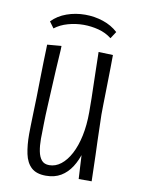

<svg xmlns="http://www.w3.org/2000/svg" viewBox="-79 -723 580 787"><g transform="rotate(10 211.0 -329.0)"><path d="M167 10Q127 10 106 -9.5Q85 -29 77.5 -64.5Q70 -100 70 -146Q70 -156 70.5 -179Q71 -202 72 -234Q73 -266 74 -301Q75 -344 75.5 -382Q76 -420 77 -450Q78 -480 78.5 -498.5Q79 -517 79 -520L138 -525Q138 -509 136 -483.5Q134 -458 132.5 -426Q131 -394 129 -357Q127 -320 125 -277Q124 -255 123 -234Q122 -213 122 -194.5Q122 -176 121.5 -161.5Q121 -147 121 -136Q121 -107 125.5 -84Q130 -61 141 -48Q152 -35 173 -35Q199 -35 221.5 -52.5Q244 -70 261 -102Q278 -134 287.5 -178.5Q297 -223 297 -277L322 -287Q322 -240 317 -196Q312 -152 301.5 -114.5Q291 -77 273 -49Q255 -21 229 -5.5Q203 10 167 10ZM302 0 296 -109Q297 -151 297 -193Q297 -235 297 -277Q297 -306 296.5 -335.5Q296 -365 295 -395Q294 -425 293.5 -457.5Q293 -490 292 -527L352 -525Q352 -500 351.5 -473Q351 -446 350.5 -419Q350 -392 349.5 -366.5Q349 -341 348.5 -317.5Q348 -294 348 -276Q349 -248 349.5 -220.5Q350 -193 351 -165.5Q352 -138 353 -110.5Q354 -83 354.5 -55.5Q355 -28 356 0ZM93 -590 74 -616Q99 -642 135.5 -655Q172 -668 212 -668Q251 -668 287 -656Q323 -644 349 -620L330 -591Q306 -610 275 -618Q244 -626 213 -626Q180 -626 148 -617Q116 -608 93 -590Z"/></g></svg>

Font: Truculenta Light
Style: Regular
Weight: 300
Version: Version 1.002